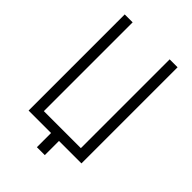

<svg xmlns="http://www.w3.org/2000/svg" viewBox="-265 -906 1130 1130"><g transform="rotate(45 300.0 -341.0)"><path d="M80 0V-800H146V-61H454V-800H520V0ZM267 118V0H235V-61H333V118Z"/></g></svg>

Font: Victor Mono Light
Style: Regular
Weight: 300
Monospace: yes
Designer: Rune Bjørnerås
Version: Version 1.561;gftools[0.9.30]